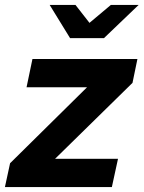

<svg xmlns="http://www.w3.org/2000/svg" viewBox="-49 -761 584 781"><path d="M-29 0 -8 -97 305 -406H59L83 -521H510L490 -424L175 -115H431L406 0ZM236 -606 153 -741H258L315 -668L402 -741H515L374 -606Z"/></svg>

Font: Red Hat Display ExtraBold
Style: Italic
Weight: 800
Italic angle: -12°
Designer: Pentagram, MCKL
Foundry: Pentagram, MCKL
Version: Version 1.023